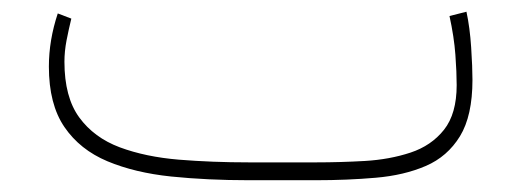

<svg xmlns="http://www.w3.org/2000/svg" viewBox="-20 -306 885 326"><path d="M516.1 0H402.8Q332 0 270.5 -6.3Q209 -12.7 162.4 -32.2Q115.7 -51.8 89.4 -90.3Q63 -128.9 63 -192.9Q63 -237.8 78.1 -283.2L101.1 -274.4Q96.7 -256.3 93 -237.5Q89.4 -218.8 89.4 -201.2Q89.4 -141.1 114.5 -106.7Q139.6 -72.3 183.3 -55.9Q227.1 -39.6 283.7 -34.9Q340.3 -30.3 402.8 -30.3H516.6Q557.6 -30.3 599.6 -32.7Q641.6 -35.2 677 -46.9Q712.4 -58.6 733.9 -85.7Q755.4 -112.8 755.4 -161.6Q755.4 -183.1 753.2 -213.1Q751 -243.2 743.2 -278.8L772 -286.1Q777.8 -259.3 780 -225.6Q782.2 -191.9 782.2 -170.4Q782.2 -109.4 761 -74.7Q739.7 -40 702.9 -24.2Q666 -8.3 617.9 -4.2Q569.8 0 516.1 0Z"/></svg>

Font: Vazirmatn RD FD Thin
Style: Regular
Weight: 100
Designer: Saber Rastikerdar
Foundry: Saber Rastikerdar
Version: Version 33.003